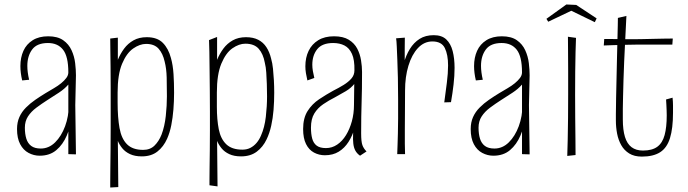

<svg xmlns="http://www.w3.org/2000/svg" viewBox="-20 -688 3071 857"><path d="M285 0V-149V-365Q285 -436 261.5 -466Q238 -496 194 -496Q145 -496 123.5 -467Q102 -438 102 -394Q102 -380 104 -364.5Q106 -349 110 -332L79 -329Q75 -346 73 -362Q71 -378 71 -393Q71 -431 84.5 -461Q98 -491 126 -508.5Q154 -526 195 -526Q237 -526 262 -508.5Q287 -491 299.5 -463.5Q312 -436 315.5 -406Q319 -376 319 -352L316 -219L319 1ZM157 7Q131 7 107.5 -5.5Q84 -18 70 -44.5Q56 -71 56 -112Q56 -142 66.5 -165.5Q77 -189 96 -208Q115 -227 137.5 -242.5Q160 -258 183 -272Q203 -284 221 -294.5Q239 -305 253 -316.5Q267 -328 276 -340Q285 -352 285 -365L301 -354Q301 -329 284.5 -310Q268 -291 243 -274.5Q218 -258 191 -241Q166 -225 142.5 -207.5Q119 -190 105 -168.5Q91 -147 91 -118Q91 -90 97.5 -69Q104 -48 119.5 -36.5Q135 -25 162 -25Q198 -25 226 -52.5Q254 -80 270.5 -124.5Q287 -169 287 -220L311 -258Q310 -215 302.5 -169Q295 -123 278 -83Q261 -43 231.5 -18Q202 7 157 7Z M472 149Q472 149 472 126Q472 103 472.5 65Q473 27 473.5 -20Q474 -67 474 -116Q474 -165 474 -208Q474 -251 474 -298.5Q474 -346 473.5 -389.5Q473 -433 472.5 -466.5Q472 -500 472 -516L506 -520V-421Q517 -448 534 -471Q551 -494 576 -508Q601 -522 635 -522Q682 -522 707 -496.5Q732 -471 743 -429Q752 -397 754.5 -357.5Q757 -318 757 -274Q757 -236 754 -199Q751 -162 744.5 -129Q738 -96 726 -69Q710 -33 682.5 -11.5Q655 10 613 10Q582 10 560.5 0Q539 -10 526 -26Q513 -42 506 -59L508 147ZM505 -230Q505 -164 513.5 -116.5Q522 -69 547 -44Q572 -19 619 -19Q650 -19 669.5 -38Q689 -57 701 -87Q715 -124 720 -170.5Q725 -217 725 -258Q725 -302 724 -342Q723 -382 715 -413Q707 -449 688 -470.5Q669 -492 632 -492Q604 -492 574.5 -471.5Q545 -451 525 -403.5Q505 -356 505 -275Z M915 139Q915 139 915 117.5Q915 96 915.5 60Q916 24 916.5 -19.5Q917 -63 917 -107Q917 -151 917 -189Q917 -232 916.5 -280.5Q916 -329 915.5 -375Q915 -421 914.5 -456.5Q914 -492 913 -509L949 -523V-421Q960 -448 977 -471Q994 -494 1019 -508Q1044 -522 1078 -522Q1110 -522 1132.5 -510.5Q1155 -499 1169 -477.5Q1183 -456 1190 -427Q1196 -406 1198.5 -381.5Q1201 -357 1202.5 -330Q1204 -303 1204 -274Q1204 -235 1201 -197.5Q1198 -160 1190.5 -126.5Q1183 -93 1170 -66Q1154 -32 1126 -11Q1098 10 1056 10Q1025 10 1003.5 0Q982 -10 969 -26Q956 -42 949 -59L951 144ZM948 -211Q948 -154 956.5 -111Q965 -68 990 -44Q1015 -20 1062 -20Q1082 -20 1097.5 -28Q1113 -36 1125 -50Q1137 -64 1145 -83Q1161 -119 1166.5 -166.5Q1172 -214 1172 -258Q1172 -286 1171 -313Q1170 -340 1168.5 -364Q1167 -388 1162 -408Q1155 -447 1135 -470Q1115 -493 1075 -493Q1047 -493 1017.5 -472.5Q988 -452 968 -404Q948 -356 948 -275Z M1587 7Q1573 -3 1566 -16Q1559 -29 1557 -47Q1555 -65 1556 -89Q1557 -113 1558.5 -145.5Q1560 -178 1560 -220Q1560 -239 1560.5 -258.5Q1561 -278 1561 -297Q1561 -316 1561.5 -335.5Q1562 -355 1562 -374Q1563 -421 1551 -447.5Q1539 -474 1517.5 -485Q1496 -496 1467 -496Q1418 -496 1396 -468.5Q1374 -441 1374 -399Q1374 -386 1376.5 -371Q1379 -356 1383 -340L1352 -329Q1348 -346 1345.5 -361.5Q1343 -377 1343 -392Q1343 -431 1357.5 -461Q1372 -491 1400.5 -508.5Q1429 -526 1471 -526Q1512 -526 1537 -510.5Q1562 -495 1574.5 -471Q1587 -447 1591.5 -419Q1596 -391 1596 -367Q1596 -325 1595.5 -292.5Q1595 -260 1594 -229.5Q1593 -199 1592.5 -166.5Q1592 -134 1592 -93Q1592 -56 1597.5 -40.5Q1603 -25 1616 -12ZM1430 5Q1404 5 1381.5 -7Q1359 -19 1346 -45Q1333 -71 1333 -112Q1333 -161 1353 -192.5Q1373 -224 1404.5 -245Q1436 -266 1467 -283Q1493 -296 1514 -309Q1535 -322 1548.5 -337.5Q1562 -353 1562 -374L1578 -363Q1578 -334 1562.5 -314.5Q1547 -295 1523.5 -281Q1500 -267 1474 -253Q1448 -240 1423 -223Q1398 -206 1383 -181.5Q1368 -157 1368 -118Q1368 -90 1373.5 -69.5Q1379 -49 1393.5 -38Q1408 -27 1435 -27Q1462 -27 1485 -42.5Q1508 -58 1524.5 -85Q1541 -112 1550.5 -146.5Q1560 -181 1560 -220L1584 -258Q1583 -223 1578 -186.5Q1573 -150 1563 -116Q1553 -82 1535.5 -54.5Q1518 -27 1492 -11Q1466 5 1430 5Z M1963 -231Q1969 -276 1974.5 -318.5Q1980 -361 1980 -396Q1980 -444 1965.5 -473.5Q1951 -503 1910 -503Q1873 -503 1845.5 -473.5Q1818 -444 1803 -394.5Q1788 -345 1788 -284L1764 -249Q1764 -288 1768 -328Q1772 -368 1782 -404.5Q1792 -441 1809.5 -469.5Q1827 -498 1853 -514.5Q1879 -531 1916 -531Q1952 -531 1972 -512Q1992 -493 2000.5 -460Q2009 -427 2009 -385Q2009 -350 2004.5 -311Q2000 -272 1993 -232ZM1753 0Q1754 -19 1754.5 -41Q1755 -63 1756 -92Q1757 -121 1757 -158.5Q1757 -196 1757 -246Q1757 -297 1756 -341Q1755 -385 1753.5 -420.5Q1752 -456 1751 -480.5Q1750 -505 1748 -517L1787 -520Q1787 -502 1786.5 -471.5Q1786 -441 1786.5 -395Q1787 -349 1788 -284Q1788 -234 1787.5 -190.5Q1787 -147 1787 -110.5Q1787 -74 1787 -46.5Q1787 -19 1788 0Z M2310 0V-149V-365Q2310 -436 2286.5 -466Q2263 -496 2219 -496Q2170 -496 2148.5 -467Q2127 -438 2127 -394Q2127 -380 2129 -364.5Q2131 -349 2135 -332L2104 -329Q2100 -346 2098 -362Q2096 -378 2096 -393Q2096 -431 2109.5 -461Q2123 -491 2151 -508.5Q2179 -526 2220 -526Q2262 -526 2287 -508.5Q2312 -491 2324.5 -463.5Q2337 -436 2340.5 -406Q2344 -376 2344 -352L2341 -219L2344 1ZM2182 7Q2156 7 2132.5 -5.5Q2109 -18 2095 -44.5Q2081 -71 2081 -112Q2081 -142 2091.5 -165.5Q2102 -189 2121 -208Q2140 -227 2162.5 -242.5Q2185 -258 2208 -272Q2228 -284 2246 -294.5Q2264 -305 2278 -316.5Q2292 -328 2301 -340Q2310 -352 2310 -365L2326 -354Q2326 -329 2309.5 -310Q2293 -291 2268 -274.5Q2243 -258 2216 -241Q2191 -225 2167.5 -207.5Q2144 -190 2130 -168.5Q2116 -147 2116 -118Q2116 -90 2122.5 -69Q2129 -48 2144.5 -36.5Q2160 -25 2187 -25Q2223 -25 2251 -52.5Q2279 -80 2295.5 -124.5Q2312 -169 2312 -220L2336 -258Q2335 -215 2327.5 -169Q2320 -123 2303 -83Q2286 -43 2256.5 -18Q2227 7 2182 7Z M2512 8Q2513 -20 2514 -64Q2515 -108 2515.5 -161Q2516 -214 2516 -267Q2516 -321 2516 -370.5Q2516 -420 2515.5 -460Q2515 -500 2515 -524L2551 -519Q2550 -496 2549 -456.5Q2548 -417 2547.5 -368Q2547 -319 2547 -266Q2547 -214 2547.5 -162Q2548 -110 2548.5 -66.5Q2549 -23 2549 4ZM2635 -589 2530 -640 2427 -591 2419 -604 2508 -668 2552 -666 2643 -606Z M2845 11Q2811 11 2788.5 -3Q2766 -17 2753 -40Q2740 -63 2734.5 -91.5Q2729 -120 2729 -150Q2729 -163 2729 -179Q2729 -195 2729.5 -213.5Q2730 -232 2730 -251Q2731 -295 2732 -341Q2733 -387 2734 -431Q2735 -475 2736 -512Q2737 -549 2737.5 -574.5Q2738 -600 2738 -608L2776 -617Q2773 -557 2770.5 -506.5Q2768 -456 2766 -413Q2764 -370 2763 -331.5Q2762 -293 2761 -255Q2760 -228 2760 -203Q2760 -178 2760 -155Q2760 -108 2769.5 -77Q2779 -46 2799 -31Q2819 -16 2850 -16Q2891 -16 2914 -33Q2937 -50 2946.5 -85Q2956 -120 2956 -173Q2956 -184 2955.5 -195Q2955 -206 2954.5 -218.5Q2954 -231 2953 -244L2982 -252Q2984 -234 2984 -217Q2984 -200 2984 -185Q2984 -115 2970.5 -71.5Q2957 -28 2926.5 -8.5Q2896 11 2845 11ZM2675 -485 2677 -514Q2687 -514 2702 -514Q2717 -514 2735.5 -513.5Q2754 -513 2774 -513Q2794 -513 2815 -513Q2829 -513 2849.5 -513.5Q2870 -514 2893.5 -514.5Q2917 -515 2940.5 -515.5Q2964 -516 2983 -516L2981 -489Q2968 -489 2950 -489Q2932 -489 2913 -489Q2894 -489 2876.5 -489Q2859 -489 2846 -489Q2833 -489 2829 -489Q2801 -489 2771.5 -488Q2742 -487 2717 -486.5Q2692 -486 2675 -485Z"/></svg>

Font: Truculenta Thin
Style: Regular
Weight: 250
Version: Version 1.002